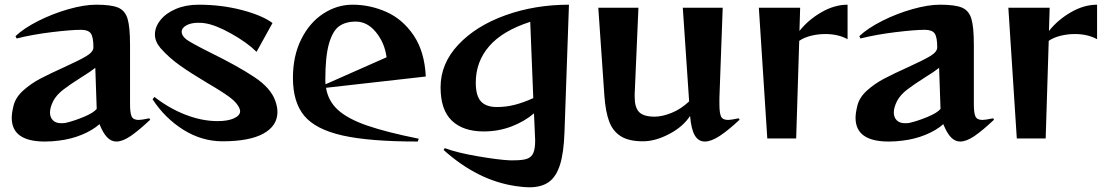

<svg xmlns="http://www.w3.org/2000/svg" viewBox="-20 -590 4698 818"><path d="M30 -88Q30 -109 38 -141Q47 -176 79.5 -205Q112 -234 152 -255Q192 -276 254 -304Q318 -333 348 -351Q378 -369 378 -388Q378 -432 367 -447.5Q356 -463 325 -463Q283 -463 200.5 -453Q118 -443 51 -426L46 -436Q82 -470 143.5 -501Q205 -532 272 -551Q339 -570 390 -570Q454 -570 483.5 -557.5Q513 -545 523.5 -510Q534 -475 534 -399V-146Q534 -108 541 -93.5Q548 -79 571 -79Q583 -79 616 -86L620 -80Q570 -33 536 -10Q502 13 476 13Q454 13 436.5 -5Q419 -23 404 -61Q373 -34 327.5 -15.5Q282 3 231 9Q202 13 171 13Q30 13 30 -88ZM241 -65Q255 -65 262 -67Q296 -75 337 -92Q378 -109 392 -126L386 -301Q369 -287 324 -259Q278 -230 249.5 -208Q221 -186 207 -160Q193 -132 193 -111Q193 -90 205.5 -77.5Q218 -65 241 -65Z M630 -167 638 -177Q701 -128 771 -101Q841 -74 907 -74Q951 -74 977 -86Q1003 -98 1003 -116Q1003 -120 1001 -126Q992 -151 959 -175.5Q926 -200 864 -236Q795 -277 747.5 -310.5Q700 -344 663 -386Q640 -414 640 -443Q640 -475 663.5 -504.5Q687 -534 729.5 -552Q772 -570 826 -570Q923 -570 1009.5 -547.5Q1096 -525 1141 -492L1073 -369Q1034 -408 966.5 -446Q899 -484 853 -491Q843 -493 825 -493Q794 -493 774 -482Q754 -471 754 -454Q754 -438 774 -422Q794 -407 878 -365Q992 -309 1063 -262Q1134 -215 1153 -160Q1162 -135 1162 -113Q1162 -54 1102.5 -21Q1043 12 928 12Q840 12 761.5 -37Q683 -86 630 -167Z M1228 -258Q1228 -352 1263.5 -423Q1299 -494 1357.5 -532Q1416 -570 1482 -570Q1557 -570 1626.5 -539Q1696 -508 1742.5 -439Q1789 -370 1794 -264L1369 -216Q1378 -160 1419.5 -122Q1461 -84 1543 -55.5Q1625 -27 1764 1L1760 13Q1553 13 1438.5 -13Q1324 -39 1276 -97Q1228 -155 1228 -258ZM1367 -231 1627 -346Q1619 -407 1582 -452.5Q1545 -498 1496 -498Q1452 -498 1424.5 -478Q1397 -458 1381.5 -403.5Q1366 -349 1366 -250Q1366 -237 1367 -231Z M2179 203Q2016 180 1870 49L1875 41Q1924 60 2014 75.5Q2104 91 2151 93H2171Q2208 93 2226.5 86Q2245 79 2252.5 61Q2260 43 2260 8L2259 -16L2255 -107Q2214 -72 2158.5 -51Q2103 -30 2041 -30Q1953 -30 1905 -76Q1857 -122 1857 -218Q1857 -319 1932.5 -399.5Q2008 -480 2133.5 -525Q2259 -570 2404 -570L2385 -28Q2382 62 2365.5 113Q2349 164 2317.5 186Q2286 208 2235 208Q2212 208 2179 203ZM2097 -134Q2136 -134 2173 -143.5Q2210 -153 2252 -172L2239 -497Q2121 -459 2064 -393Q2007 -327 2007 -238Q2007 -182 2029 -158Q2051 -134 2097 -134Z M2920 -96Q2890 -50 2831 -19Q2772 12 2719 12Q2659 12 2625 -9.5Q2591 -31 2575.5 -72Q2560 -113 2555 -181L2529 -557H2700L2684 -189V-177Q2684 -132 2703 -112.5Q2722 -93 2769 -93Q2801 -93 2841 -109Q2881 -125 2916 -158L2889 -557H3059L3045 -173V-146Q3045 -108 3052 -93.5Q3059 -79 3082 -79Q3094 -79 3127 -86L3131 -80Q3083 -35 3046.5 -11Q3010 13 2983 13Q2956 13 2940.5 -12.5Q2925 -38 2920 -96Z M3213 -557H3389L3386 -458Q3423 -505 3479 -537.5Q3535 -570 3591 -570V-423Q3551 -445 3496 -445Q3465 -445 3435 -437.5Q3405 -430 3385 -416L3372 0H3249Z M3625 -88Q3625 -109 3633 -141Q3642 -176 3674.5 -205Q3707 -234 3747 -255Q3787 -276 3849 -304Q3913 -333 3943 -351Q3973 -369 3973 -388Q3973 -432 3962 -447.5Q3951 -463 3920 -463Q3878 -463 3795.5 -453Q3713 -443 3646 -426L3641 -436Q3677 -470 3738.5 -501Q3800 -532 3867 -551Q3934 -570 3985 -570Q4049 -570 4078.5 -557.5Q4108 -545 4118.5 -510Q4129 -475 4129 -399V-146Q4129 -108 4136 -93.5Q4143 -79 4166 -79Q4178 -79 4211 -86L4215 -80Q4165 -33 4131 -10Q4097 13 4071 13Q4049 13 4031.5 -5Q4014 -23 3999 -61Q3968 -34 3922.5 -15.5Q3877 3 3826 9Q3797 13 3766 13Q3625 13 3625 -88ZM3836 -65Q3850 -65 3857 -67Q3891 -75 3932 -92Q3973 -109 3987 -126L3981 -301Q3964 -287 3919 -259Q3873 -230 3844.5 -208Q3816 -186 3802 -160Q3788 -132 3788 -111Q3788 -90 3800.5 -77.5Q3813 -65 3836 -65Z M4276 -557H4452L4449 -458Q4486 -505 4542 -537.5Q4598 -570 4654 -570V-423Q4614 -445 4559 -445Q4528 -445 4498 -437.5Q4468 -430 4448 -416L4435 0H4312Z"/></svg>

Font: Tiejili SC
Style: Regular
Weight: 400
Designer: Buernia
Foundry: Ershou Xiaoxi Press
Version: Version 1.100